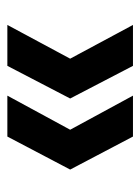

<svg xmlns="http://www.w3.org/2000/svg" viewBox="52 -562 390 535"><g transform="rotate(-90 247.5 -295.0)"><path d="M331 -120 240 -295 331 -470H445L351 -295L445 -120ZM134 -120 42 -295 134 -470H248L153 -295L248 -120Z"/></g></svg>

Font: DM Sans 9pt
Style: Semibold
Weight: 600
Designer: Colophon Foundry, Jonny Pinhorn
Foundry: Colophon Foundry
Version: Version 4.004;gftools[0.9.30]